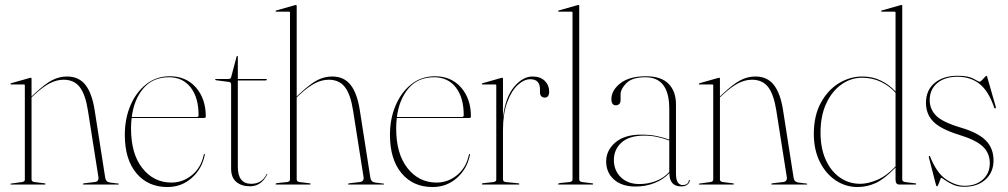

<svg xmlns="http://www.w3.org/2000/svg" viewBox="-20 -743 4060 773"><path d="M107 -426V-354.5L118 -365Q162.5 -406.5 191 -420.8Q219.5 -435 250 -435Q297.5 -435 324 -401.2Q350.5 -367.5 361 -300L403.5 -28Q406 -10 423.5 -8L455.5 -4Q458.5 -4 458.5 -2Q458.5 0 455.5 0H317.5Q313.5 0 313.5 -2Q313.5 -4 318.5 -5L360.5 -10Q370.5 -11 374 -16.5Q377.5 -22 376.5 -28L334 -298Q324 -362.5 301.2 -392.2Q278.5 -422 236 -422Q208.5 -422 181 -408Q153.5 -394 120 -363L107 -351V-21Q107 -11.5 119 -10L159 -5Q163 -5 163 -2Q163 0 160 0H24Q22 0 22 -2Q22 -3.5 25 -4L68 -10Q80 -11.5 80 -20V-399Q80 -403 76 -403H24Q22 -403 22 -405Q22 -406.5 25 -408L99 -429Q102 -430 104 -430Q107 -430 107 -426Z M808.5 -274Q808.5 -268 801.5 -268H510Q507.5 -248 507.5 -226Q507.5 -123.5 553.2 -65.8Q599 -8 670 -8Q716 -8 752.8 -38Q789.5 -68 800.5 -120.5Q801.5 -123.5 802.5 -123.5Q805 -123.5 804.5 -119.5Q793.5 -63.5 752.2 -26.8Q711 10 654 10Q575.5 10 529 -45.8Q482.5 -101.5 482.5 -200Q482.5 -265 505.2 -318.5Q528 -372 568.8 -404Q609.5 -436 663.5 -436Q729 -436 768.8 -390.8Q808.5 -345.5 808.5 -274ZM660.5 -432Q595.5 -432 557.5 -387.5Q519.5 -343 510.5 -272H772.5Q779.5 -272 779.5 -279Q779.5 -350.5 747.5 -391.2Q715.5 -432 660.5 -432Z M902.5 -413 849.5 -420Q846.5 -421 846.5 -423Q846.5 -425 848.5 -425H898.5Q909 -425 910.5 -432L932.5 -515Q934 -518 935.5 -518Q937.5 -518 937.5 -516V-425H1050.5Q1054.5 -425 1054.5 -422Q1054.5 -419 1046.5 -419H937.5V-71Q937.5 -3 991.5 -3Q1035 -3 1053.5 -42Q1054.5 -43.5 1055.5 -43Q1056.5 -42.5 1055.5 -40Q1031.5 7 986.5 7Q952.5 7 931.5 -10.5Q910.5 -28 910.5 -64V-403Q910.5 -411.5 902.5 -413Z M1174.5 -719V-354.5L1185.5 -365Q1230 -406.5 1258.5 -420.8Q1287 -435 1317.5 -435Q1365 -435 1391.5 -401.2Q1418 -367.5 1428.5 -300L1471 -28Q1473.5 -10 1491 -8L1523 -4Q1526 -4 1526 -2Q1526 0 1523 0H1385Q1381 0 1381 -2Q1381 -4 1386 -5L1428 -10Q1438 -11 1441.5 -16.5Q1445 -22 1444 -28L1401.5 -298Q1391.5 -362.5 1368.8 -392.2Q1346 -422 1303.5 -422Q1276 -422 1248.5 -408Q1221 -394 1187.5 -363L1174.5 -351V-21Q1174.5 -11.5 1186.5 -10L1226.5 -5Q1230.5 -5 1230.5 -2Q1230.5 0 1227.5 0H1091.5Q1089.5 0 1089.5 -2Q1089.5 -4.5 1096.5 -6L1135.5 -10Q1147.5 -11.5 1147.5 -20V-692Q1147.5 -696 1143.5 -696H1091.5Q1089.5 -696 1089.5 -698Q1089.5 -700.5 1092.5 -701L1166.5 -722Q1169.5 -723 1171.5 -723Q1174.5 -723 1174.5 -719Z M1876 -274Q1876 -268 1869 -268H1577.5Q1575 -248 1575 -226Q1575 -123.5 1620.8 -65.8Q1666.5 -8 1737.5 -8Q1783.5 -8 1820.2 -38Q1857 -68 1868 -120.5Q1869 -123.5 1870 -123.5Q1872.5 -123.5 1872 -119.5Q1861 -63.5 1819.8 -26.8Q1778.5 10 1721.5 10Q1643 10 1596.5 -45.8Q1550 -101.5 1550 -200Q1550 -265 1572.8 -318.5Q1595.5 -372 1636.2 -404Q1677 -436 1731 -436Q1796.5 -436 1836.2 -390.8Q1876 -345.5 1876 -274ZM1728 -432Q1663 -432 1625 -387.5Q1587 -343 1578 -272H1840Q1847 -272 1847 -279Q1847 -350.5 1815 -391.2Q1783 -432 1728 -432Z M2005 -426V-271Q2015 -352.5 2050 -393.8Q2085 -435 2124 -435Q2155.5 -435 2173.2 -417.5Q2191 -400 2191 -375Q2191 -350 2173 -350Q2165.5 -350 2159.8 -355Q2154 -360 2154 -372V-383Q2154 -424 2115 -424Q2089.5 -424 2064.2 -400.5Q2039 -377 2022 -331.2Q2005 -285.5 2005 -219V-21Q2005 -11.5 2017 -10L2067 -5Q2071 -4.5 2071 -2Q2071 0 2068 0H1923.5Q1920 0 1920 -2.5Q1920 -5 1925.5 -5.5L1966 -10Q1978 -11.5 1978 -20V-399Q1978 -403 1974 -403H1922Q1920 -403 1920 -405Q1920 -406.5 1923 -408L1997 -429Q2000 -430 2002 -430Q2005 -430 2005 -426Z M2312 -719V-21Q2312 -11.5 2324 -10L2364 -5Q2368 -5 2368 -2Q2368 0 2365 0H2229Q2227 0 2227 -2Q2227 -4.5 2234 -6L2273 -10Q2285 -11.5 2285 -20V-692Q2285 -696 2281 -696H2229Q2227 -696 2227 -698Q2227 -700.5 2230 -701L2304 -722Q2307 -723 2309 -723Q2312 -723 2312 -719Z M2420.5 -93Q2420.5 -138 2457.5 -169.5Q2494.5 -201 2561.5 -201Q2598.5 -201 2625.2 -195Q2652 -189 2674.5 -181V-305Q2674.5 -432 2578.5 -432Q2525.5 -432 2502 -408.5Q2478.5 -385 2478.5 -363V-341Q2478.5 -329 2472.8 -324Q2467 -319 2459.5 -319Q2441.5 -319 2441.5 -344Q2441.5 -379.5 2477.8 -407.8Q2514 -436 2580.5 -436Q2642 -436 2671.8 -405.5Q2701.5 -375 2701.5 -323V-45Q2701.5 -19 2709 -8.5Q2716.5 2 2728 2Q2751 2 2753.5 -17Q2753.5 -19 2755.5 -19Q2757 -19 2757 -17Q2757 -8 2748 -0.2Q2739 7.5 2722.5 7.5Q2675 7.5 2675 -46Q2650.5 -20 2614.8 -6Q2579 8 2538.5 8Q2484 8 2452.2 -20Q2420.5 -48 2420.5 -93ZM2451.5 -99Q2451.5 -56.5 2479.8 -29.2Q2508 -2 2554.5 -2Q2588 -2 2619.8 -13.8Q2651.5 -25.5 2674.5 -50.5V-177.5Q2652.5 -185.5 2627.5 -191.2Q2602.5 -197 2573.5 -197Q2513 -197 2482.2 -169Q2451.5 -141 2451.5 -99Z M2878.5 -426V-354.5L2889.5 -365Q2934 -406.5 2962.5 -420.8Q2991 -435 3021.5 -435Q3069 -435 3095.5 -401.2Q3122 -367.5 3132.5 -300L3175 -28Q3177.5 -10 3195 -8L3227 -4Q3230 -4 3230 -2Q3230 0 3227 0H3089Q3085 0 3085 -2Q3085 -4 3090 -5L3132 -10Q3142 -11 3145.5 -16.5Q3149 -22 3148 -28L3105.5 -298Q3095.5 -362.5 3072.8 -392.2Q3050 -422 3007.5 -422Q2980 -422 2952.5 -408Q2925 -394 2891.5 -363L2878.5 -351V-21Q2878.5 -11.5 2890.5 -10L2930.5 -5Q2934.5 -5 2934.5 -2Q2934.5 0 2931.5 0H2795.5Q2793.5 0 2793.5 -2Q2793.5 -3.5 2796.5 -4L2839.5 -10Q2851.5 -11.5 2851.5 -20V-399Q2851.5 -403 2847.5 -403H2795.5Q2793.5 -403 2793.5 -405Q2793.5 -406.5 2796.5 -408L2870.5 -429Q2873.5 -430 2875.5 -430Q2878.5 -430 2878.5 -426Z M3256.5 -204Q3256.5 -277.5 3284.8 -329.2Q3313 -381 3357.5 -408Q3402 -435 3451.5 -435Q3493.5 -435 3527.2 -418.2Q3561 -401.5 3585.5 -374.5V-692Q3585.5 -696 3581.5 -696H3529.5Q3527.5 -696 3527.5 -698Q3527.5 -700.5 3530.5 -701L3604.5 -722Q3607.5 -723 3609.5 -723Q3612.5 -723 3612.5 -719V-21Q3612.5 -11.5 3624.5 -10L3664.5 -5Q3668.5 -5 3668.5 -2Q3668.5 0 3665.5 0H3600.5Q3585.5 0 3585.5 -20V-68.5Q3540.5 -22 3505.5 -6Q3470.5 10 3432.5 10Q3384.5 10 3344.5 -16.8Q3304.5 -43.5 3280.5 -91.8Q3256.5 -140 3256.5 -204ZM3283.5 -209Q3283.5 -146.5 3304.2 -100.2Q3325 -54 3361.2 -28.5Q3397.5 -3 3443.5 -3Q3473.5 -3 3511 -18.5Q3548.5 -34 3585.5 -73V-369.5Q3561.5 -396.5 3527.2 -413.2Q3493 -430 3450.5 -430Q3406 -430 3368 -403.2Q3330 -376.5 3306.8 -327Q3283.5 -277.5 3283.5 -209Z M3863 5Q3909 5 3937 -20.2Q3965 -45.5 3965 -86Q3965 -126 3937.2 -152.8Q3909.5 -179.5 3839 -201Q3767 -223.5 3737.5 -253.5Q3708 -283.5 3708 -329Q3708 -380 3743 -409Q3778 -438 3835 -438Q3878.5 -438 3899.5 -426Q3920.5 -414 3924 -414Q3927 -414 3933 -420Q3939 -426 3944.5 -432Q3950 -438 3951 -438Q3953 -438 3954 -435L3989 -313Q3990.5 -308.5 3988 -307Q3985 -305.5 3983 -309Q3960.5 -376 3924 -405Q3887.5 -434 3835 -434Q3784 -434 3753.5 -408.5Q3723 -383 3723 -340Q3723 -303.5 3749 -277.2Q3775 -251 3849 -229Q3917.5 -209 3948.8 -177.5Q3980 -146 3980 -97Q3980 -50 3948 -20.5Q3916 9 3862 9Q3835.5 9 3816 0Q3796.5 -9 3784.5 -18Q3772.5 -27 3769 -27Q3768 -27 3765 -18.5Q3762 -10 3758.5 -1.5Q3755 7 3753 7Q3750 7 3749 4L3720 -108Q3718.5 -114 3721 -115Q3724 -116.5 3724 -114Q3751 -46 3789.5 -20.5Q3828 5 3863 5Z"/></svg>

Font: Fraunces 144pt Thin
Style: Regular
Weight: 100
Version: Version 1.000;[f99f86859]